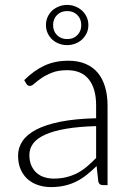

<svg xmlns="http://www.w3.org/2000/svg" viewBox="-20 -753 526 781"><path d="M398.5 0Q383.5 0 380 -14L373 -77.5Q352.5 -57.5 332.2 -41.5Q312 -25.5 290 -14.5Q268 -3.5 242.5 2.2Q217 8 186.5 8Q161 8 137 0.5Q113 -7 94.5 -22.5Q76 -38 64.8 -62.2Q53.5 -86.5 53.5 -120.5Q53.5 -152 71.5 -179Q89.5 -206 127.8 -226Q166 -246 226.2 -258Q286.5 -270 371 -272V-324Q371 -393 341.2 -430.2Q311.5 -467.5 253 -467.5Q217 -467.5 191.8 -457.5Q166.5 -447.5 149 -435.5Q131.5 -423.5 120.5 -413.5Q109.5 -403.5 102 -403.5Q92 -403.5 87 -412.5L78.5 -427Q117.5 -466 160.5 -486Q203.5 -506 258 -506Q298 -506 328 -493.2Q358 -480.5 377.8 -456.8Q397.5 -433 407.5 -399.2Q417.5 -365.5 417.5 -324V0ZM198.5 -26.5Q227.5 -26.5 251.8 -32.8Q276 -39 296.8 -50.2Q317.5 -61.5 335.5 -77Q353.5 -92.5 371 -110.5V-240Q300 -238 248.8 -229.2Q197.5 -220.5 164.2 -205.5Q131 -190.5 115.2 -169.8Q99.5 -149 99.5 -122.5Q99.5 -97.5 107.8 -79.2Q116 -61 129.5 -49.2Q143 -37.5 161 -32Q179 -26.5 198.5 -26.5ZM167 -651Q167 -669 173.8 -684Q180.5 -699 192.2 -709.8Q204 -720.5 219.8 -726.8Q235.5 -733 253 -733Q270.5 -733 286.2 -726.8Q302 -720.5 313.8 -709.8Q325.5 -699 332.5 -684Q339.5 -669 339.5 -651Q339.5 -633 332.5 -618.2Q325.5 -603.5 313.8 -592.5Q302 -581.5 286.2 -575.5Q270.5 -569.5 253 -569.5Q235.5 -569.5 219.8 -575.5Q204 -581.5 192.2 -592.5Q180.5 -603.5 173.8 -618.2Q167 -633 167 -651ZM196 -651Q196 -626 212 -610Q228 -594 253.5 -594Q278.5 -594 294.5 -610Q310.5 -626 310.5 -651Q310.5 -676 294.5 -692Q278.5 -708 253.5 -708Q228 -708 212 -692Q196 -676 196 -651Z"/></svg>

Font: o
Style: Regular
Weight: 300
Designer: Lukasz Dziedzic
Foundry: Lukasz Dziedzic
Version: Version 1.104; Western+Polish opensource; ttfautohint (v1.8.